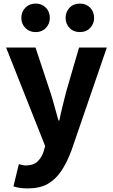

<svg xmlns="http://www.w3.org/2000/svg" viewBox="-20 -829 629 1071"><path d="M135 222Q109 222 90.5 219Q72 216 55 211L85 87Q93 88 103 91Q113 94 123 94Q165 94 188.5 72.5Q212 51 223 17L232 -14L14 -564H178L260 -317Q273 -278 283.5 -238Q294 -198 306 -157H311Q319 -197 329 -237Q339 -277 349 -317L421 -564H576L379 9Q353 79 321 126Q289 173 245 197.5Q201 222 135 222ZM179 -650Q144 -650 121.5 -673Q99 -696 99 -729Q99 -763 121.5 -786Q144 -809 179 -809Q214 -809 236 -786Q258 -763 258 -729Q258 -696 236 -673Q214 -650 179 -650ZM426 -650Q390 -650 368 -673Q346 -696 346 -729Q346 -763 368 -786Q390 -809 426 -809Q461 -809 483 -786Q505 -763 505 -729Q505 -696 483 -673Q461 -650 426 -650Z"/></svg>

Font: Noto Sans JP Thin ExtraBold
Style: Regular
Weight: 800
Version: Version 2.004-H2;hotconv 1.0.118;makeotfexe 2.5.65603